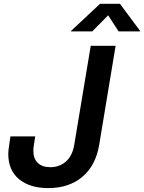

<svg xmlns="http://www.w3.org/2000/svg" viewBox="-20 -965 746 995"><path d="M230 9.8Q135.3 9.8 79.1 -36.1Q22.9 -82 22.9 -168Q22.9 -175.8 23.9 -185.1Q24.9 -194.3 27.3 -211.4Q29.8 -228.5 34.2 -258.3H162.6Q158.2 -231 156 -216.8Q153.8 -202.6 153.3 -196Q152.8 -189.5 152.8 -184.6Q152.8 -142.6 176 -120.6Q199.2 -98.6 240.7 -98.6Q288.1 -98.6 321.5 -127.7Q355 -156.7 364.7 -214.4L450.2 -727.5H579.1L494.1 -214.8Q476.1 -106.9 406.7 -48.6Q337.4 9.8 230 9.8ZM458 -802.2H347.7L348.1 -804.7L498.5 -945.3H601.6L706.1 -804.7L705.6 -802.2H594.7L540.5 -885.7Z"/></svg>

Font: Inter 20pt SemiBold
Style: Italic
Weight: 600
Italic angle: -9.3988°
Version: Version 4.001;git-66647c0bb